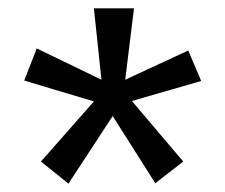

<svg xmlns="http://www.w3.org/2000/svg" viewBox="-20 -558 540 460"><path d="M144 -118 78 -171 205 -315 38 -365 68 -442 223 -367 205 -538H301L280 -367L431 -437L462 -364L296 -316L419 -171L352 -119L250 -280Z"/></svg>

Font: Inconsolata Medium
Style: Regular
Weight: 500
Monospace: yes
Designer: Raph Levien, Cyreal, Brenton Simpson
Foundry: Raph Levien, Cyreal, Google
Version: Version 3.001; ttfautohint (v1.8.2.53-6de2)